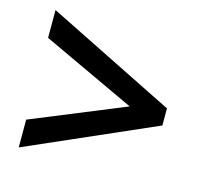

<svg xmlns="http://www.w3.org/2000/svg" viewBox="-81 -709 735 694"><g transform="rotate(15 286.0 -362.0)"><path d="M45 -209 394 -352 45 -515V-619L526 -380V-316L45 -105Z"/></g></svg>

Font: Noto Sans Nag Mundari SemiBold
Style: Regular
Weight: 600
Version: Version 1.000